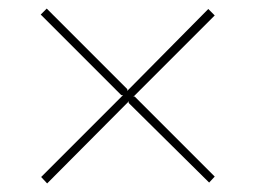

<svg xmlns="http://www.w3.org/2000/svg" viewBox="-20 -630 596 448"><path d="M481 -218 468 -204 280 -390 281 -394 90 -202 76 -217 267 -408H263L75 -596L89 -610L277 -422V-418L466 -609L481 -594L291 -404L294 -405Z"/></svg>

Font: TypoPRO Sinkin Sans
Style: 100 Thin
Weight: 100
Designer: Keith Bates
Foundry: K-Type
Version: Sinkin Sans (version 1.0)  by Keith Bates   •   © 2014   www